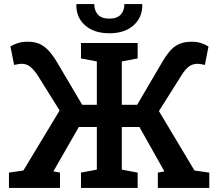

<svg xmlns="http://www.w3.org/2000/svg" viewBox="-20 -922 1068 942"><path d="M23.9 0V-75.2L94.7 -85.4L272.5 -379.9L165.5 -551.3Q143.6 -583.5 126.2 -596.2Q108.9 -608.9 87.4 -608.9Q78.1 -608.9 68.6 -607.2Q59.1 -605.5 49.3 -603.5L31.2 -693.8Q47.9 -704.6 68.6 -710.9Q89.4 -717.3 116.2 -717.3Q147 -717.3 170.7 -708Q194.3 -698.7 215.6 -676.8Q236.8 -654.8 259.8 -616.7L383.3 -407.7H455.1V-620.6L377.4 -635.3V-710.9H655.3V-635.3L577.6 -620.6V-407.7H652.8L775.4 -616.7Q808.6 -674.3 840.6 -695.8Q872.6 -717.3 918.5 -717.3Q945.3 -717.3 965.8 -710.9Q986.3 -704.6 1002.9 -693.8L985.4 -603.5Q976.1 -605.5 966.6 -607.2Q957 -608.9 947.8 -608.9Q926.8 -608.9 908.4 -596.7Q890.1 -584.5 869.6 -551.3L759.8 -377L934.1 -85.4L1006.8 -75.2V0H754.4V-75.2L786.6 -81.1L785.6 -83L664.1 -298.8H577.6V-89.8L655.3 -75.2V0H377.4V-75.2L455.1 -89.8V-298.8H366.7L243.2 -83.5L242.2 -81.1L274.4 -75.2V0ZM516.6 -758.8Q440.9 -758.8 397.2 -797.9Q353.5 -836.9 354.5 -898.9L355.5 -901.9H442.4Q442.4 -870.6 460.2 -850.6Q478 -830.6 516.6 -830.6Q554.2 -830.6 572.3 -850.3Q590.3 -870.1 590.3 -901.9H677.2L678.2 -898.9Q679.2 -836.9 635.5 -797.9Q591.8 -758.8 516.6 -758.8Z"/></svg>

Font: Roboto Slab LO Medium
Style: Regular
Weight: 500
Designer: Google
Version: Version 2.000